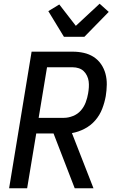

<svg xmlns="http://www.w3.org/2000/svg" viewBox="-20 -1013 640 1033"><path d="M382 0 268 -295H175L126 0H29L150 -735H372Q402 -735 431 -728.5Q460 -722 484 -706.5Q508 -691 524 -667.5Q540 -644 547.5 -616Q555 -588 554.5 -557.5Q554 -527 549 -496Q543 -462 530 -428Q517 -394 493 -366Q469 -338 435.5 -320.5Q402 -303 367 -297L483 0ZM188 -379H324Q348 -379 373 -389Q398 -399 415 -418.5Q432 -438 441 -462Q450 -486 454 -510Q457 -527 458 -543.5Q459 -560 457 -575.5Q455 -591 448 -605.5Q441 -620 430 -630.5Q419 -641 403.5 -646Q388 -651 372 -651H233ZM324 -815 240 -953 299 -989 388 -874 516 -993 565 -949 434 -815Z"/></svg>

Font: Iosevka Md Ex Obl
Style: Regular
Weight: 500
Width: 7
Italic angle: -9°
Monospace: yes
Designer: Belleve Invis
Foundry: Belleve Invis
Version: Version 32.5.0; ttfautohint (v1.8.4)